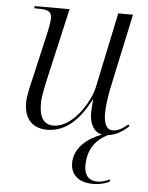

<svg xmlns="http://www.w3.org/2000/svg" viewBox="-54 -580 660 857"><g transform="rotate(5 276.0 -152.0)"><path d="M396 232C421 232 444 227 468 216L470 205C449 215 428 220 412 220C379 220 354 200 354 154C354 77 392 34 443 9C481 5 513 -18 535 -39L529 -46C506 -27 487 -14 461 -14C433 -14 421 -42 421 -88C421 -121 430 -178 437 -209L507 -536H441L370 -199C356 -134 283 -12 196 -12C151 -12 132 -46 132 -107C132 -136 145 -195 154 -234L223 -536H67L65 -526H79C122 -526 144 -521 144 -489C144 -476 138 -441 132 -416L87 -220C78 -183 66 -135 66 -102C66 -43 94 9 169 9C253 9 313 -50 361 -143H363C360 -117 359 -97 359 -84C359 -35 378 2 416 9C349 34 294 81 294 147C294 199 330 232 396 232Z"/></g></svg>

Font: Noto Serif Display Light
Style: Italic
Weight: 300
Italic angle: -12°
Designer: Monotype Design Team
Foundry: Monotype Imaging Inc.
Version: Version 2.009